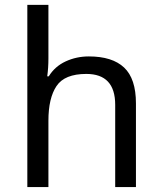

<svg xmlns="http://www.w3.org/2000/svg" viewBox="-20 -762 661 782"><path d="M177.2 -742.2V-524.4Q177.2 -485.4 172.4 -451.2H178.7Q203.6 -491.7 247.6 -512Q291.5 -532.2 341.8 -532.2Q437.5 -532.2 485.6 -486.8Q533.7 -441.4 533.7 -340.8V0H449.2V-335Q449.2 -460.9 331.5 -460.9Q243.2 -460.9 210.2 -411.6Q177.2 -362.3 177.2 -270.5V0H91.3V-742.2Z"/></svg>

Font: Lunasima
Style: Regular
Weight: 400
Designer: The DocRepair Project, Monotype Design Team
Foundry: Google
Version: Version 2.009